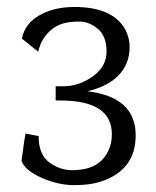

<svg xmlns="http://www.w3.org/2000/svg" viewBox="-20 -518 449 551"><path d="M301 -132.7Q301 -229.6 153.1 -229.6H139.8V-270.4H162.2Q206.1 -270.4 245.9 -298.5Q285.7 -326.5 285.7 -370.4Q285.7 -414.3 260.7 -435.2Q235.7 -456.1 208.2 -456.1Q180.6 -456.1 162.2 -451Q126.5 -440.8 104.1 -406.1Q93.9 -389.8 89.8 -369.4L42.9 -407.1Q51 -450 92.9 -474Q134.7 -498 193.9 -498Q302 -498 338.8 -434.7Q352 -410.2 352 -383.7Q352 -334.7 320.4 -302Q288.8 -269.4 230.6 -256.1Q369.4 -239.8 369.4 -129.6Q369.4 -29.6 269.4 3.1Q238.8 13.3 192.9 13.3Q146.9 13.3 99.5 -7.7Q52 -28.6 41.8 -56.1Q50 -119.4 53.1 -134.7L90.8 -127.6Q90.8 -74.5 121.4 -52Q152 -29.6 186.7 -29.6Q244.9 -29.6 273 -59.2Q301 -88.8 301 -132.7Z"/></svg>

Font: Suravaram
Style: Regular
Weight: 400
Designer: Purushoth Kumar Guthula
Foundry: SiliconAndhra, USA.
Version: Version 1.0.4; ttfautohint (v1.2.42-39fb)